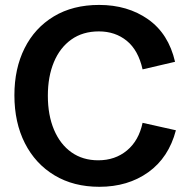

<svg xmlns="http://www.w3.org/2000/svg" viewBox="-20 -735 752 768"><path d="M377.4 12.2Q274.4 12.2 198 -33.7Q121.6 -79.6 79.6 -162.1Q37.6 -244.6 37.6 -354Q37.6 -460.9 78.4 -542.2Q119.1 -623.5 195.3 -669.4Q271.5 -715.3 376.5 -715.3Q490.7 -715.3 572.5 -657.7Q654.3 -600.1 680.2 -487.8L550.3 -457.5Q533.2 -534.2 487.1 -571.8Q440.9 -609.4 375.5 -609.4Q311 -609.4 265.4 -576.9Q219.7 -544.4 195.6 -486.6Q171.4 -428.7 171.4 -352.1Q171.4 -274.4 196 -216.1Q220.7 -157.7 265.9 -125.7Q311 -93.8 373 -93.8Q440.4 -93.8 487.8 -133.1Q535.2 -172.4 550.3 -243.7L683.6 -213.9Q654.8 -104.5 573.2 -46.1Q491.7 12.2 377.4 12.2Z"/></svg>

Font: Schibsted Grotesk SemiBold
Style: Regular
Weight: 600
Designer: Bakken & Baeck AS, Henrik Kongsvoll
Foundry: Schibsted ASA
Version: Version 1.100;gftools[0.9.25]